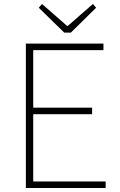

<svg xmlns="http://www.w3.org/2000/svg" viewBox="-20 -945 602 965"><path d="M110 0H511V-33H147V-371H443V-404H147V-693H500V-726H110ZM303 -781H336L463 -906L447 -925L321 -815H317L191 -925L175 -906Z"/></svg>

Font: Noto Sans JP Thin
Style: Regular
Weight: 100
Designer: Ryoko NISHIZUKA 西塚涼子 (kana, bopomofo & ideographs); Paul D. Hunt (Latin, Greek & Cyrillic); Sandoll Communications 산돌커뮤니
Foundry: Adobe
Version: Version 2.004;hotconv 1.0.118;makeotfexe 2.5.65603